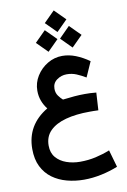

<svg xmlns="http://www.w3.org/2000/svg" viewBox="-122 -927 883 1334"><g transform="rotate(-10 319.5 -259.5)"><path d="M355.5 -857.4 431.6 -781.2 355.5 -705.1 279.3 -781.2ZM440.4 -732.9 516.6 -656.7 440.4 -580.6 364.7 -656.7ZM270.5 -732.9 346.7 -656.7 270.5 -580.6 194.3 -656.7ZM547.9 -244.1 540.5 -120.1Q520.5 -121.1 506.3 -121.1Q492.2 -121.1 478 -121.1Q382.8 -121.1 310.8 -101.8Q238.8 -82.5 198.2 -42.2Q157.7 -2 157.7 61.5Q157.7 112.8 185.5 145.5Q213.4 178.2 258.3 194.1Q303.2 210 354.5 210Q412.6 210 464.6 198.2Q516.6 186.5 565.4 167L600.1 288.6Q544.9 311 482.7 324.2Q420.4 337.4 359.9 337.4Q296.9 337.4 239.5 322Q182.1 306.6 137.7 274.2Q93.3 241.7 67.4 189.9Q41.5 138.2 41.5 65.4Q41.5 -104 193.4 -194.8Q172.4 -220.7 159.4 -254.4Q146.5 -288.1 146.5 -327.1Q146.5 -383.3 176.3 -430.9Q206.1 -478.5 254.4 -507.3Q302.7 -536.1 358.4 -536.1Q405.3 -536.1 452.6 -517.6Q500 -499 546.9 -465.8L499.5 -358.9Q465.8 -378.9 434.6 -391.8Q403.3 -404.8 366.7 -404.8Q328.1 -404.8 297.1 -382.3Q266.1 -359.9 266.1 -320.3Q266.1 -290.5 281.5 -269.5Q296.9 -248.5 311.5 -236.3Q356.9 -241.7 393.6 -244.9Q430.2 -248 467.3 -248Q487.3 -248 505.6 -247.3Q523.9 -246.6 547.9 -244.1Z"/></g></svg>

Font: Vazirmatn FD NL
Style: Bold
Weight: 700
Designer: Saber Rastikerdar
Foundry: Saber Rastikerdar
Version: Version 33.003